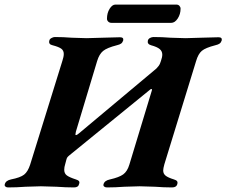

<svg xmlns="http://www.w3.org/2000/svg" viewBox="-62 -817 990 840"><path d="M-41 -11Q-37 -27 -14 -32Q27 -40 43.5 -53Q60 -66 70 -97L211 -551Q217 -569 217 -581Q217 -596 206 -604Q195 -612 168 -619Q149 -623 154 -640Q155 -646 163 -650.5Q171 -655 178 -655Q214 -655 252 -652Q298 -650 317 -650Q335 -650 387 -652Q439 -654 463 -654Q480 -654 477 -640Q474 -631 468 -626.5Q462 -622 449 -619Q406 -608 389 -594Q372 -580 363 -550L270 -241L268 -229Q268 -226 270 -226Q275 -226 284 -234L622 -517Q634 -529 638 -539L642 -550Q648 -567 648 -578Q648 -593 636.5 -602.5Q625 -612 599 -619Q581 -624 585 -640Q587 -647 594.5 -651Q602 -655 610 -655Q647 -655 684 -652Q732 -650 750 -650Q768 -650 818 -652Q870 -654 894 -654Q911 -654 908 -640Q905 -631 899 -626.5Q893 -622 880 -619Q837 -608 821 -594.5Q805 -581 796 -550L657 -98Q652 -80 652 -71Q652 -57 662.5 -48.5Q673 -40 699 -32Q709 -29 712.5 -24.5Q716 -20 714 -12Q710 3 691 3Q655 3 616 0Q566 -2 549 -2Q530 -2 482 0Q443 3 406 3Q398 3 393.5 -1Q389 -5 391 -11Q395 -27 419 -32Q459 -41 477 -54Q495 -67 504 -97L602 -420Q604 -425 602 -427Q600 -429 596 -426L241 -137Q235 -132 232.5 -128.5Q230 -125 228 -117L223 -98Q219 -86 219 -74Q219 -58 230.5 -49.5Q242 -41 270 -32Q280 -29 283.5 -24.5Q287 -20 284 -12Q281 3 262 3Q226 3 185 0Q135 -2 117 -2Q98 -2 50 0Q11 3 -27 3Q-34 3 -38.5 -1Q-43 -5 -41 -11ZM406 -735Q406 -760 417.5 -778.5Q429 -797 443 -797H709Q718 -797 723 -791.5Q728 -786 728 -779Q728 -755 715.5 -736Q703 -717 687 -717H426Q417 -717 411.5 -722.5Q406 -728 406 -735Z"/></svg>

Font: EB Garamond
Style: Bold Italic
Weight: 700
Italic angle: -17.2°
Designer: Georg Duffner and Octavio Pardo
Foundry: Georg Duffner
Version: Version 1.000